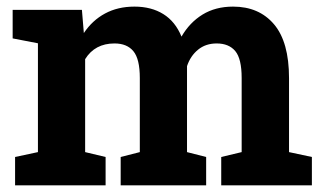

<svg xmlns="http://www.w3.org/2000/svg" viewBox="-20 -558 976 578"><path d="M25.4 0V-85.4L94.2 -100.1V-427.7L18.1 -442.4V-528.3H226.6L232.4 -458.5Q257.8 -496.6 296.1 -517.3Q334.5 -538.1 384.8 -538.1Q435.5 -538.1 471.7 -515.6Q507.8 -493.2 526.4 -447.8Q550.8 -490.2 589.8 -514.2Q628.9 -538.1 681.6 -538.1Q759.8 -538.1 804.9 -484.9Q850.1 -431.6 850.1 -322.8V-100.1L918.9 -85.4V0H646V-85.4L707.5 -100.1V-323.2Q707.5 -381.3 688.2 -404.3Q668.9 -427.2 632.3 -427.2Q599.1 -427.2 576.2 -408.4Q553.2 -389.6 543 -358.9V-100.1L600.6 -85.4V0H343.3V-85.4L400.9 -100.1V-323.2Q400.9 -380.4 381.6 -403.8Q362.3 -427.2 324.7 -427.2Q265.6 -427.2 236.3 -379.9V-100.1L297.9 -85.4V0Z"/></svg>

Font: Roboto Slab
Style: Bold
Weight: 700
Designer: Google
Version: Version 2.000; ttfautohint (v1.8.1.43-b0c9)